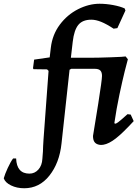

<svg xmlns="http://www.w3.org/2000/svg" viewBox="-155 -762 745 1024"><path d="M525 -153 542 -151 558 -116Q500 -53 463 -24Q426 5 396 10L384 11Q378 11 370 9Q355 5 348 -6Q341 -17 341 -37Q349 -82 369 -209.5Q389 -337 389 -357Q389 -377 380 -386Q371 -395 351 -395H225L216 -390L173 4Q162 107 108.5 174.5Q55 242 -26 242Q-65 242 -96 227Q-127 212 -135 189Q-129 167 -113.5 133.5Q-98 100 -85 83H-69Q-66 164 2 164Q30 164 49.5 142.5Q69 121 71 85Q73 67 74 46Q75 25 75 17L77 -17L104 -384L96 -392L24 -393L21 -398L27 -444L110 -456L116 -507Q124 -577 164 -630.5Q204 -684 261.5 -713Q319 -742 376 -742Q411 -742 448.5 -735Q486 -728 510 -717L514 -706L471 -612L451 -609Q413 -634 384.5 -645.5Q356 -657 332 -657Q285 -657 262.5 -629Q240 -601 233 -540L223 -454H328Q366 -454 437 -456.5Q508 -459 515 -461L527 -446Q523 -433 510.5 -383Q498 -333 482 -257.5Q466 -182 455 -106L458 -102Q464 -102 475 -110Q486 -118 525 -153Z"/></svg>

Font: Alegreya
Style: Bold Italic
Weight: 700
Italic angle: -7°
Designer: Juan Pablo del Peral
Foundry: Huerta Tipografica
Version: Version 2.007; ttfautohint (v1.6)